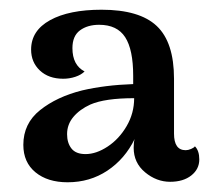

<svg xmlns="http://www.w3.org/2000/svg" viewBox="-20 -737 436 395"><path d="M390 -409Q390 -389 373.5 -376Q357 -363 330 -363Q302 -363 278.5 -382.5Q255 -402 255 -433Q255 -445 257 -451Q237 -410 201 -386Q165 -362 119 -362Q78 -362 53 -382.5Q28 -403 28 -439Q28 -483 62.5 -510.5Q97 -538 149 -551Q196 -562 254 -564V-581Q254 -635 237.5 -660.5Q221 -686 184 -686Q160 -686 144.5 -674.5Q129 -663 129 -638Q129 -603 154 -590Q147 -583 135 -579Q123 -575 110 -575Q80 -575 62 -592Q44 -609 44 -635Q44 -674 83 -695.5Q122 -717 189 -717Q267 -717 302.5 -683.5Q338 -650 338 -575V-462Q338 -428 362 -428Q367 -428 373 -430.5Q379 -433 381 -436Q390 -427 390 -409ZM256 -535Q196 -535 166 -522Q144 -512 131 -496.5Q118 -481 118 -461Q118 -443 127 -431.5Q136 -420 156 -420Q178 -420 201.5 -435.5Q225 -451 240.5 -477.5Q256 -504 256 -535Z"/></svg>

Font: Arima Madurai
Style: Bold
Weight: 700
Designer: Joana Correia and Natanael Gama
Foundry: NDISCOVER
Version: Version 1.019